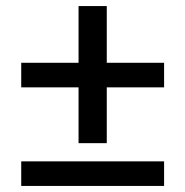

<svg xmlns="http://www.w3.org/2000/svg" viewBox="-20 -613 611 633"><path d="M239 -325H50V-406H239V-593H332V-406H521V-325H332V-141H239ZM50 -81H521V0H50Z"/></svg>

Font: Bai Jamjuree Medium
Style: Regular
Weight: 500
Version: Version 1.000; ttfautohint (v1.6)